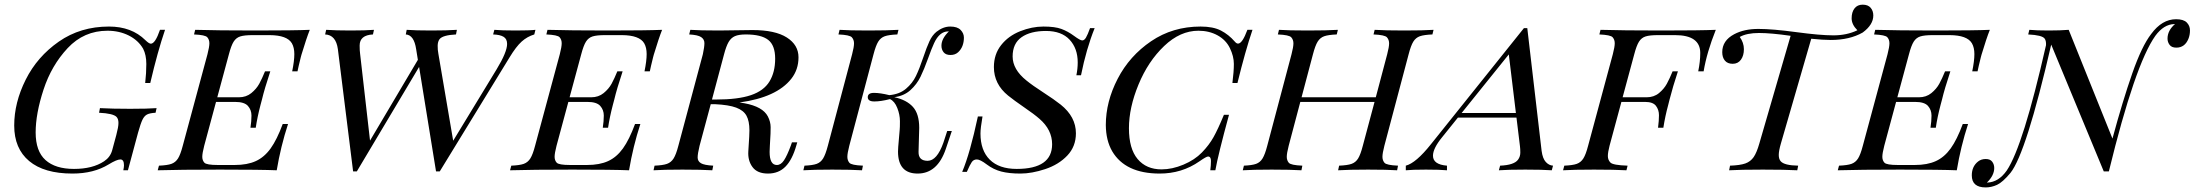

<svg xmlns="http://www.w3.org/2000/svg" viewBox="-20 -737 9498 831"><path d="M516.6 -21.5Q516.6 -46.9 501 -46.9Q485.4 -46.9 450.2 -25.4Q385.7 14.2 293.5 14.2Q170.9 14.2 106.2 -40Q41.5 -94.2 41.5 -193.6Q41.5 -293 91.3 -392.3Q141.1 -491.7 234.6 -556.9Q328.1 -622.1 451.7 -622.1Q549.8 -622.1 609.4 -563Q625 -547.9 632.8 -547.9Q651.9 -547.9 672.4 -607.9H694.3Q662.1 -513.7 630.4 -377.9H608.4Q613.3 -420.9 613.3 -460Q613.3 -499 599.6 -525.9Q578.6 -562.5 537.4 -583.3Q496.1 -604 445.3 -604Q343.3 -604 272.9 -528.8Q202.6 -453.6 168.5 -349.4Q134.3 -245.1 134.3 -163.8Q134.3 -82.5 177 -44.2Q219.7 -5.9 300.3 -5.9Q380.9 -5.9 430.7 -39.1Q457 -56.6 465.3 -85.9L483.4 -152.8Q492.7 -187.5 492.7 -204.8Q492.7 -222.2 484.4 -231Q469.7 -246.1 408.7 -249L412.6 -269Q465.3 -266.1 543.2 -266.1Q621.1 -266.1 657.7 -269L653.3 -249Q628.4 -247.6 616.5 -241.5Q604.5 -235.4 596.4 -218.5Q588.4 -201.7 577.6 -163.1L533.7 0H513.7Q516.6 -13.7 516.6 -21.5Z M662.6 0 668 -20Q704.1 -21.5 721.9 -27.8Q739.7 -34.2 750.5 -51.3Q761.2 -68.4 771 -106L877.9 -502Q886.2 -534.2 886.2 -549.8Q886.2 -565.4 877.2 -575.7Q868.2 -585.9 819.8 -587.9L824.7 -607.9Q918.9 -605 1086.9 -605Q1254.9 -605 1320.8 -607.9Q1306.2 -571.3 1284.7 -500L1281.7 -488.8Q1271 -445.8 1267.6 -428.2H1244.6Q1253.9 -473.6 1253.9 -502.9Q1253.9 -531.2 1243.2 -549.8Q1222.7 -584.5 1147 -585H1073.7Q1037.6 -585 1019.8 -579.3Q1002 -573.7 991.2 -556.6Q980.5 -539.6 970.7 -502L920.4 -315.9H1013.7Q1045.4 -315.9 1067.6 -334Q1089.8 -352.1 1102.1 -374.5Q1114.3 -397 1127 -428.2H1149.9Q1124.5 -351.6 1113.8 -306.2L1107.4 -282.2Q1093.8 -230.5 1086.9 -184.1H1064Q1068.4 -212.4 1068.4 -236.8Q1068.4 -261.2 1053 -278.6Q1037.6 -295.9 997.6 -295.9H915L863.8 -106Q855.5 -73.7 855.5 -58.3Q855.5 -43 864.5 -33Q873.5 -22.9 922.9 -22.9H995.6Q1050.3 -22.9 1087.2 -39.8Q1124 -56.6 1151.4 -94.7Q1178.7 -132.8 1203.6 -200.2H1226.6Q1194.8 -102.5 1177.7 0Q1107.9 -2.9 932.9 -2.9Q757.8 -2.9 662.6 0Z M1598.6 -607.9 1594.2 -587.9Q1536.6 -585 1536.6 -540Q1536.6 -517.6 1538.6 -503.9L1581.5 -128.4L1788.6 -478L1781.2 -523.9Q1772 -585.9 1736.3 -587.9L1740.2 -607.9Q1776.9 -605 1845.9 -605Q1915 -605 1957.5 -607.9L1953.6 -587.9Q1896 -585 1882.3 -567.4Q1874.5 -556.6 1874.3 -539.1Q1874 -521.5 1877.4 -503.9L1941.4 -127.9L2129.4 -437Q2174.8 -511.7 2174.8 -546.9Q2174.8 -568.4 2159.7 -577.6Q2144.5 -586.9 2114.3 -587.9L2119.6 -607.9Q2149.9 -605 2211.7 -605Q2273.4 -605 2297.4 -607.9L2292.5 -587.9Q2261.7 -578.6 2237.8 -557.1Q2213.9 -535.6 2185.5 -488.8L1883.3 4.9H1867.2L1793.9 -447.3L1524.4 4.9H1508.3L1442.4 -523.9Q1434.1 -585.9 1387.2 -587.9L1391.6 -607.9Q1432.1 -605 1497.1 -605Q1562 -605 1598.6 -607.9Z M2187.5 0 2192.9 -20Q2229 -21.5 2246.8 -27.8Q2264.6 -34.2 2275.4 -51.3Q2286.1 -68.4 2295.9 -106L2402.8 -502Q2411.1 -534.2 2411.1 -549.8Q2411.1 -565.4 2402.1 -575.7Q2393.1 -585.9 2344.7 -587.9L2349.6 -607.9Q2443.8 -605 2611.8 -605Q2779.8 -605 2845.7 -607.9Q2831.1 -571.3 2809.6 -500L2806.6 -488.8Q2795.9 -445.8 2792.5 -428.2H2769.5Q2778.8 -473.6 2778.8 -502.9Q2778.8 -531.2 2768.1 -549.8Q2747.6 -584.5 2671.9 -585H2598.6Q2562.5 -585 2544.7 -579.3Q2526.9 -573.7 2516.1 -556.6Q2505.4 -539.6 2495.6 -502L2445.3 -315.9H2538.6Q2570.3 -315.9 2592.5 -334Q2614.7 -352.1 2627 -374.5Q2639.2 -397 2651.9 -428.2H2674.8Q2649.4 -351.6 2638.7 -306.2L2632.3 -282.2Q2618.7 -230.5 2611.8 -184.1H2588.9Q2593.3 -212.4 2593.3 -236.8Q2593.3 -261.2 2577.9 -278.6Q2562.5 -295.9 2522.5 -295.9H2439.9L2388.7 -106Q2380.4 -73.7 2380.4 -58.3Q2380.4 -43 2389.4 -33Q2398.4 -22.9 2447.8 -22.9H2520.5Q2575.2 -22.9 2612.1 -39.8Q2648.9 -56.6 2676.3 -94.7Q2703.6 -132.8 2728.5 -200.2H2751.5Q2719.7 -102.5 2702.6 0Q2632.8 -2.9 2457.8 -2.9Q2282.7 -2.9 2187.5 0Z M3078.6 -306.2Q3174.3 -306.2 3230.2 -325.2Q3286.1 -344.2 3310.5 -384.5Q3335 -424.8 3335 -482.9Q3335 -541 3304.7 -564.5Q3274.4 -587.9 3208 -587.9Q3177.7 -587.9 3160.9 -580.6Q3144 -573.2 3133.5 -555.2Q3123 -537.1 3113.8 -502L3061.5 -306.2ZM3311 -79.6Q3311 -22.9 3342.3 -22.9Q3359.9 -22.9 3373.3 -43.2Q3386.7 -63.5 3402.8 -106.9L3407.7 -121.1H3430.7L3426.8 -107.9Q3409.2 -45.9 3379.6 -15.9Q3350.1 14.2 3304 14.2Q3257.8 14.2 3237.1 -13.7Q3216.3 -41.5 3218.8 -82L3222.7 -145Q3223.6 -164.6 3223.6 -172.9Q3223.6 -212.9 3210.9 -236.1Q3198.2 -259.3 3166.3 -271.2Q3134.3 -283.2 3074.2 -286.1H3056.2L3007.8 -106Q2999.5 -71.8 2999.5 -55.4Q2999.5 -39.1 3013.9 -30.5Q3028.3 -22 3066.9 -20L3063 0Q3016.1 -2.9 2933.6 -2.9Q2851.1 -2.9 2808.6 0L2813 -20Q2849.1 -21.5 2866.9 -27.8Q2884.8 -34.2 2895.5 -51.3Q2906.2 -68.4 2916 -106L3022 -502Q3028.8 -533.7 3028.8 -550.3Q3028.8 -566.9 3014.6 -576.4Q3000.5 -585.9 2962.9 -587.9L2967.8 -607.9Q3008.3 -605 3090.8 -605L3236.8 -606.9Q3335 -606.9 3385.5 -574.7Q3436 -542.5 3436 -489Q3436 -435.5 3404.8 -396Q3341.3 -315.4 3180.7 -293.5L3202.6 -290Q3281.2 -275.4 3303.2 -233.4Q3315.4 -210 3315.4 -186.5Q3315.4 -163.1 3314.9 -158.2L3312 -105Q3311 -87.4 3311 -79.6Z M3714.8 -20 3710.9 0Q3664.1 -2.9 3582 -2.9Q3500 -2.9 3457 0L3461.9 -20Q3497.1 -21.5 3514.6 -27.8Q3532.2 -34.2 3542.7 -51.5Q3553.2 -68.8 3563 -106L3668 -502Q3676.3 -533.7 3676.3 -549.3Q3676.3 -564.9 3667 -575.4Q3657.7 -585.9 3608.9 -587.9L3613.8 -607.9Q3653.8 -605 3737.3 -605Q3820.8 -605 3868.7 -607.9L3863.8 -587.9Q3827.1 -586.4 3809.3 -580.1Q3791.5 -573.7 3781 -556.6Q3770.5 -539.6 3760.7 -502L3655.8 -106Q3647.5 -73.7 3647.5 -58.3Q3647.5 -43 3656.2 -32.5Q3665 -22 3714.8 -20ZM3866.7 -81.1Q3866.7 -87.4 3867.7 -102.1L3874 -175.8Q3875 -184.1 3875 -212.4Q3875 -240.7 3863.5 -269.8Q3852.1 -298.8 3832 -308.1Q3792.5 -297.9 3764.2 -297.9Q3735.8 -297.9 3735.8 -316.4Q3735.8 -335 3762.7 -335Q3789.6 -335 3829.1 -325.2Q3873 -329.1 3901.1 -352.8Q3929.2 -376.5 3944.3 -408Q3959.5 -439.5 3975.3 -486.6Q3991.2 -533.7 4002.9 -558.8Q4014.6 -584 4032.7 -599.1Q4062 -622.1 4092.8 -622.1Q4123.5 -622.1 4137.7 -607.4Q4151.9 -592.8 4151.9 -574Q4151.9 -555.2 4145.8 -538.8Q4139.6 -522.5 4126.7 -510.7Q4113.8 -499 4093.8 -499Q4073.7 -499 4064.2 -510.7Q4054.7 -522.5 4054.7 -539.1Q4054.7 -569.8 4086.9 -601.1H4084Q4046.4 -601.1 4022.9 -550.3Q4012.2 -527.3 3996.1 -482.4Q3980 -437.5 3964.1 -404.8Q3948.2 -372.1 3920.4 -346.9Q3892.6 -321.8 3850.6 -316.4Q3903.8 -304.7 3931.2 -274.4Q3958.5 -244.1 3958.5 -183.6Q3958.5 -172.4 3958 -166L3955.6 -80.1Q3954.6 -41 3994.9 -41Q4035.2 -41 4063 -119.1L4079.6 -169.9H4099.6L4073.7 -92.8Q4037.6 14.2 3951.7 14.2Q3866.7 14.2 3866.7 -81.1Z M4644.5 -466.8Q4644.5 -527.3 4609.4 -565.2Q4574.2 -603 4507.1 -603Q4439.9 -603 4401.4 -575.9Q4362.8 -548.8 4362.8 -492.7Q4362.8 -436.5 4422.4 -388.7Q4448.7 -367.2 4495.6 -336.9Q4542.5 -306.6 4570.8 -284.2Q4636.7 -231.4 4636.7 -160.2Q4636.7 -103 4599.4 -63.7Q4562 -24.4 4503.9 -5.1Q4445.8 14.2 4396.5 14.2Q4347.2 14.2 4313.5 5.4Q4279.8 -3.4 4251 -25.1Q4222.2 -46.9 4208 -46.9Q4193.8 -46.9 4186 -35.6Q4178.2 -24.4 4164.6 6.8H4144.5Q4178.2 -72.8 4212.4 -232.9H4232.4Q4223.6 -182.1 4223.6 -159.2Q4223.6 -85.9 4263.9 -45.9Q4304.2 -5.9 4380.4 -5.9Q4533.7 -5.9 4533.7 -112.8Q4533.7 -175.3 4479 -222.7Q4455.6 -243.2 4412.6 -272.5Q4368.7 -302.7 4343.3 -323.2Q4281.7 -373 4281.7 -446.8Q4281.7 -502 4313 -541.7Q4344.2 -581.5 4395.3 -601.8Q4446.3 -622.1 4496.1 -622.1Q4545.9 -622.1 4573.7 -611.8Q4601.6 -601.6 4628.4 -581.8Q4655.3 -562 4664.1 -562Q4672.9 -562 4680.2 -574.2Q4687.5 -586.4 4697.8 -615.2H4717.8Q4681.6 -525.4 4658.7 -411.1H4638.7Q4644.5 -439.9 4644.5 -466.8Z M4766.1 -195.8Q4766.1 -296.9 4817.4 -396Q4868.7 -495.1 4962.2 -558.6Q5055.7 -622.1 5176.3 -622.1Q5231 -622.1 5264.4 -604.7Q5297.9 -587.4 5324.2 -557.1Q5331.5 -548.3 5338.4 -548.3Q5356.9 -548.3 5378.9 -607.9H5400.9Q5369.6 -515.6 5335.9 -377.9H5314Q5320.3 -427.2 5320.3 -460.2Q5320.3 -493.2 5303.2 -528.6Q5286.1 -564 5249.8 -584Q5213.4 -604 5167 -604Q5087.9 -604 5018.6 -537.8Q4949.2 -471.7 4907.7 -371.3Q4866.2 -271 4866.2 -182.1Q4866.2 -93.3 4903.8 -48.6Q4941.4 -3.9 5007.3 -3.9Q5053.2 -3.9 5102.1 -24.4Q5150.9 -44.9 5182.1 -77.1Q5213.4 -109.4 5232.4 -143.6Q5251.5 -177.7 5277.3 -240.2H5299.3Q5252 -66.9 5240.2 0H5218.3Q5221.2 -21.5 5221.2 -40.5Q5221.2 -59.6 5208.5 -59.6Q5201.2 -59.6 5171.9 -39.1Q5095.2 14.6 4998 14.2Q4850.6 13.7 4793.9 -82Q4766.6 -128.9 4766.1 -195.8Z M6030.8 -20 6026.9 0Q5984.4 -2.9 5901.4 -2.9Q5818.4 -2.9 5771.5 0L5775.9 -20Q5812 -21.5 5829.8 -27.8Q5847.7 -34.2 5858.2 -51.3Q5868.7 -68.4 5878.4 -106L5929.2 -295.9H5607.9L5557.6 -106Q5549.3 -73.7 5549.3 -58.3Q5549.3 -43 5558.1 -32.5Q5566.9 -22 5616.7 -20L5612.8 0Q5565.9 -2.9 5483.9 -2.9Q5401.9 -2.9 5358.9 0L5363.8 -20Q5398.9 -21.5 5416.5 -27.8Q5434.1 -34.2 5444.6 -51.5Q5455.1 -68.8 5464.8 -106L5569.8 -502Q5578.1 -533.7 5578.1 -549.3Q5578.1 -564.9 5568.8 -575.4Q5559.6 -585.9 5510.7 -587.9L5515.6 -607.9Q5555.7 -605 5639.4 -605Q5723.1 -605 5770.5 -607.9L5765.6 -587.9Q5729 -586.4 5711.2 -580.1Q5693.4 -573.7 5682.9 -556.6Q5672.4 -539.6 5662.6 -502L5613.3 -315.9H5934.6L5983.9 -502Q5992.2 -533.7 5992.2 -549.3Q5992.2 -564.9 5982.9 -575.4Q5973.6 -585.9 5924.8 -587.9L5929.7 -607.9Q5974.1 -605 6057.6 -605Q6141.1 -605 6184.6 -607.9L6179.7 -587.9Q6143.1 -586.4 6125.2 -580.1Q6107.4 -573.7 6096.9 -556.6Q6086.4 -539.6 6076.7 -502L5971.7 -106Q5963.4 -73.7 5963.4 -58.3Q5963.4 -43 5972.2 -32.5Q5981 -22 6030.8 -20Z M6510.3 -501.5 6306.2 -248H6541ZM6467.3 0 6472.7 -20Q6533.2 -22.5 6550.3 -45.9Q6560.1 -59.6 6560.1 -76.4Q6560.1 -93.3 6558.6 -104L6543.5 -228H6290L6221.7 -143.1Q6182.1 -94.7 6182.1 -63Q6182.1 -24.9 6242.7 -20V0Q6212.9 -2.9 6151.6 -2.9Q6090.3 -2.9 6064.5 0V-20Q6108.4 -31.2 6173.3 -112.8L6575.7 -615.2H6590.3L6652.3 -84Q6656.7 -50.8 6670.4 -35.9Q6684.1 -21 6701.7 -20L6696.3 0Q6656.2 -2.9 6581.5 -2.9Q6506.8 -2.9 6467.3 0Z M7338.9 -507.8Q7338.9 -585 7229.5 -585H7156.2Q7120.1 -585 7102.3 -579.3Q7084.5 -573.7 7073.7 -556.6Q7063 -539.6 7053.2 -502L7002.9 -315.9H7106.4Q7138.2 -315.9 7160.2 -334Q7182.1 -352.1 7194.3 -374.5Q7206.5 -397 7219.2 -428.2H7242.2Q7220.2 -361.8 7206.1 -306.2L7200.2 -282.7Q7187 -234.4 7179.2 -184.1H7156.2Q7160.2 -214.8 7160.2 -238.3Q7160.2 -261.7 7147.2 -278.8Q7134.3 -295.9 7100.1 -295.9H6997.6L6946.3 -106Q6939 -78.1 6939 -61.5Q6939 -44.9 6950.2 -33.4Q6961.4 -22 7024.4 -20L7019.5 0Q6968.8 -2.9 6878.9 -2.9Q6789.1 -2.9 6745.1 0L6750.5 -20Q6786.6 -21.5 6804.4 -27.8Q6822.3 -34.2 6833 -51.3Q6843.8 -68.4 6853.5 -106L6960.4 -502Q6968.8 -534.2 6968.8 -549.8Q6968.8 -565.4 6959.7 -575.7Q6950.7 -585.9 6902.3 -587.9L6907.2 -607.9Q7001.5 -605 7170.9 -605Q7340.3 -605 7406.2 -607.9Q7367.2 -510.3 7353.5 -428.2H7330.1Q7338.9 -470.2 7338.9 -507.8Z M7434.1 -511.2Q7434.1 -561.5 7485.8 -588.9Q7528.8 -611.8 7590.3 -611.8Q7651.9 -611.8 7754.6 -597.9Q7857.4 -584 7915.3 -584Q7973.1 -584 8019 -606Q7994.1 -630.9 7994.1 -657.7Q7994.1 -684.6 8006.6 -700.7Q8019 -716.8 8042 -716.8Q8064.9 -716.8 8076.4 -703.4Q8087.9 -689.9 8087.9 -669.9Q8087.9 -629.9 8042 -596.2Q7985.4 -564 7903.8 -564Q7870.6 -564 7819.3 -569.3L7688 -116.2Q7678.7 -84 7678.7 -66.4Q7678.7 -48.8 7687 -39.1Q7702.6 -21 7762.7 -20L7758.8 0Q7707 -2.9 7609.6 -2.9Q7512.2 -2.9 7463.9 0L7467.8 -20Q7511.2 -21.5 7533.9 -29.5Q7556.6 -37.6 7570.1 -57.1Q7583.5 -76.7 7594.7 -116.2L7730 -582Q7645.5 -594.2 7593 -594.2Q7540.5 -594.2 7509.8 -577.1Q7527.8 -552.2 7527.8 -524.2Q7527.8 -496.1 7514.9 -478.5Q7502 -460.9 7479.5 -460.9Q7457 -460.9 7445.6 -474.6Q7434.1 -488.3 7434.1 -511.2Z M7934.1 0 7939.5 -20Q7975.6 -21.5 7993.4 -27.8Q8011.2 -34.2 8022 -51.3Q8032.7 -68.4 8042.5 -106L8149.4 -502Q8157.7 -534.2 8157.7 -549.8Q8157.7 -565.4 8148.7 -575.7Q8139.6 -585.9 8091.3 -587.9L8096.2 -607.9Q8190.4 -605 8358.4 -605Q8526.4 -605 8592.3 -607.9Q8577.6 -571.3 8556.2 -500L8553.2 -488.8Q8542.5 -445.8 8539.1 -428.2H8516.1Q8525.4 -473.6 8525.4 -502.9Q8525.4 -531.2 8514.6 -549.8Q8494.1 -584.5 8418.5 -585H8345.2Q8309.1 -585 8291.3 -579.3Q8273.4 -573.7 8262.7 -556.6Q8252 -539.6 8242.2 -502L8191.9 -315.9H8285.2Q8316.9 -315.9 8339.1 -334Q8361.3 -352.1 8373.5 -374.5Q8385.7 -397 8398.4 -428.2H8421.4Q8396 -351.6 8385.3 -306.2L8378.9 -282.2Q8365.2 -230.5 8358.4 -184.1H8335.4Q8339.8 -212.4 8339.8 -236.8Q8339.8 -261.2 8324.5 -278.6Q8309.1 -295.9 8269 -295.9H8186.5L8135.3 -106Q8127 -73.7 8127 -58.3Q8127 -43 8136 -33Q8145 -22.9 8194.3 -22.9H8267.1Q8321.8 -22.9 8358.6 -39.8Q8395.5 -56.6 8422.9 -94.7Q8450.2 -132.8 8475.1 -200.2H8498Q8466.3 -102.5 8449.2 0Q8379.4 -2.9 8204.3 -2.9Q8029.3 -2.9 7934.1 0Z M8611.3 -9.8Q8611.3 22.5 8579.6 53.2H8581.5Q8630.4 51.3 8665.5 1Q8736.3 -104 8835.4 -541.5Q8836.4 -560.5 8829.6 -569.8Q8818.8 -585 8758.3 -587.9L8763.2 -607.9Q8794.4 -605 8846.7 -605Q8898.9 -605 8933.6 -607.9L9123 -137.2Q9167 -299.8 9208.5 -418.7Q9250 -537.6 9290.5 -589.8Q9337.4 -653.8 9398.4 -653.8Q9430.7 -653.8 9444.6 -639.6Q9458.5 -625.5 9458.5 -605.5Q9458.5 -585.4 9451.7 -568.8Q9436 -530.8 9399.4 -530.8Q9379.4 -530.8 9370.4 -542.7Q9361.3 -554.7 9361.3 -569.8Q9361.3 -605 9393.6 -632.8H9390.6Q9345.2 -631.8 9308.6 -582Q9220.2 -457.5 9107.4 4.9H9085.4L8857.9 -543.9Q8749.5 -73.7 8681.6 11.2Q8647.9 51.8 8623.5 63Q8599.1 74.2 8574.2 74.2Q8514.2 74.2 8514.2 22Q8514.2 -16.6 8541.5 -38.1Q8555.2 -48.8 8574.5 -48.8Q8593.8 -48.8 8602.5 -37.1Q8611.3 -25.4 8611.3 -9.8Z"/></svg>

Font: PlayfairDisplaySC-Italic
Style: Italic
Weight: 400
Italic angle: -14°
Designer: Claus Eggers Sørensen
Foundry: Claus Eggers Sørensen
Version: Version 1.004;PS 001.004;hotconv 1.0.70;makeotf.lib2.5.58329